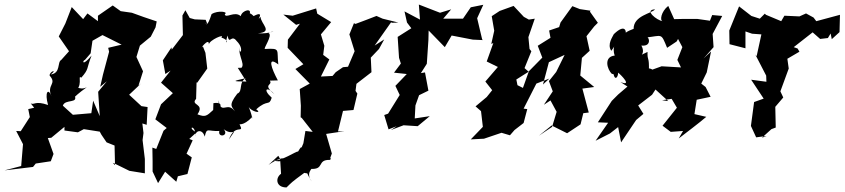

<svg xmlns="http://www.w3.org/2000/svg" viewBox="-67 -587 3708 843"><path d="M83 -114 57 -108 64 -73 24 -11 4 -12 34 46 26 142 -47 161 78 146 90 131 156 121 168 89 143 19 158 18 216 -30V-14L275 -6L301 -20L371 -9L378 4L401 38L436 52L438 138L428 128L436 131L501 163L569 174V111L559 28L563 -3L558 -45L577 -39L581 -117L554 -121L500 -171L553 -221L541 -211L561 -274L532 -337L548 -389L544 -384L595 -426L616 -467L621 -493C582 -506 546 -518 512 -531L463 -538L428 -563L363 -518V-494L317 -528L298 -503L248 -556L220 -484L191 -427L236 -362L202 -324C183 -314 201 -266 156 -260C188 -286 149 -273 151 -255C185 -217 136 -216 159 -164C145 -203 128 -182 144 -126C87 -146 84 -125 68 -133ZM331 -353 339 -408 383 -433 467 -391 408 -377 412 -360 385 -259 373 -206 402 -230 364 -184 371 -77 342 -145 334 -90 253 -83 209 -123C218 -154 281 -130 259 -170C257 -146 241 -152 314 -204C277 -186 273 -222 252 -180C305 -205 270 -260 290 -246C325 -286 311 -282 335 -343C293 -292 294 -321 306 -324Z M845 -477 836 -500 788 -502 766 -508 747 -542 734 -519 736 -433 687 -369 686 -379 648 -322 659 -262 682 -277 640 -224 692 -178 640 -129 615 -63 665 -25 651 -13 619 67 602 61 603 121V166L627 217L658 167L707 211L714 187L756 177L775 104L752 88L779 29L764 23L796 -6C750 -28 792 -45 792 12C786 -10 820 -27 832 13C841 -30 845 -9 896 -12C888 20 941 10 915 -20C959 15 978 -37 938 26C965 -49 1008 5 985 -41C979 -45 999 -29 1042 -75C1032 -64 1052 -50 1025 -118C1036 -96 1088 -86 1058 -107C1109 -153 1114 -119 1126 -158C1082 -198 1109 -208 1138 -173C1082 -220 1132 -210 1118 -233L1153 -234C1125 -286 1104 -343 1155 -304C1147 -369 1167 -376 1097 -372C1085 -369 1133 -433 1112 -442C1158 -461 1121 -436 1065 -441C1135 -446 1078 -482 1077 -513C1050 -482 1106 -549 1044 -515C1075 -486 1021 -551 1026 -520C1046 -555 995 -543 990 -516C963 -541 923 -503 920 -525C938 -535 890 -543 862 -525C841 -460 836 -485 836 -485ZM869 -104C840 -77 834 -72 800 -85C834 -134 767 -123 794 -153L796 -225L799 -224L843 -286L835 -355L824 -383C804 -363 852 -427 850 -392C852 -411 922 -441 905 -422C952 -407 914 -380 932 -431C941 -387 948 -439 972 -407C1010 -369 981 -339 985 -380C977 -337 1021 -293 981 -284C988 -287 1003 -291 977 -289L1015 -229C956 -230 947 -229 1013 -244C979 -227 1001 -186 975 -176C932 -120 954 -119 964 -98C932 -145 903 -79 893 -147C892 -93 924 -143 870 -134Z M1155 97 1163 111 1167 176C1141 194 1144 236 1191 236C1214 214 1210 215 1269 172C1293 178 1271 163 1302 210C1265 164 1329 139 1291 154C1363 161 1320 113 1383 115C1391 95 1375 124 1390 87L1365 1L1445 -11L1417 -10L1439 -100L1485 -104L1502 -176L1494 -188L1498 -219L1564 -270L1561 -334L1597 -372L1620 -414L1578 -387L1650 -489L1655 -487L1682 -488L1613 -505L1586 -517C1554 -505 1525 -493 1494 -482L1487 -485L1467 -436L1490 -362L1461 -294L1439 -292L1407 -270L1359 -213L1402 -254L1342 -251L1379 -326L1352 -346L1357 -386L1342 -436L1387 -490L1326 -527L1321 -550L1218 -518L1177 -523L1233 -478L1250 -483L1197 -413L1196 -377L1265 -305L1230 -284L1223 -291L1293 -220L1249 -196L1254 -123L1253 -72L1258 -69L1306 -8L1274 -12L1265 42C1248 84 1266 37 1242 78C1232 77 1171 120 1134 118C1200 135 1201 75 1112 137Z M2050 -414 2028 -507 2055 -566 2000 -555 1963 -501 1975 -505H1879L1914 -546L1865 -531L1772 -567L1777 -501L1709 -537L1720 -488L1739 -463L1679 -425L1685 -333L1693 -308L1663 -268L1719 -262L1669 -210L1688 -170L1637 -88L1620 -82L1639 -19L1675 -33L1649 -16L1705 -37L1767 -33L1820 -77L1754 -67L1757 -124L1773 -169L1814 -189L1799 -269L1781 -266L1807 -307L1814 -412L1815 -453L1886 -380L1916 -431C1946 -425 1977 -419 2009 -413L2053 -411Z M2394 -488 2388 -468 2344 -453 2350 -421 2294 -386 2314 -334 2255 -274 2229 -201 2205 -213 2200 -238 2254 -272 2236 -288 2266 -362 2258 -372 2253 -424 2281 -505 2255 -501 2233 -513 2188 -561 2127 -539 2092 -516 2103 -452 2090 -394 2099 -398 2070 -317 2119 -293 2064 -229 2094 -191 2070 -161 2021 -120 2045 -99 2053 -30 2000 25 2058 22 2135 -4 2172 7 2192 -16 2232 -47 2248 -108 2232 -110 2288 -220 2345 -242 2317 -216 2343 -314 2412 -346 2375 -271 2343 -231 2360 -186 2321 -127 2350 -146 2377 -96 2357 -30 2299 9 2355 -36 2423 -2C2443 -15 2463 -28 2482 -41L2494 -90L2518 -93L2490 -198L2542 -205L2480 -256V-247L2488 -333L2522 -364L2508 -428L2542 -471L2558 -487L2523 -536L2526 -540L2479 -547L2446 -560Z M2688 -207 2647 -172 2619 -144 2558 -50 2603 -48 2548 31 2611 -1 2647 -29 2660 38 2726 -60 2758 -87 2735 -124 2796 -171 2811 -194 2867 -143 2840 -147 2882 -153 2905 -114 2842 -35 2878 -8 2932 -12 2913 21C2953 -10 2995 -41 3034 -74L2982 -86L2992 -149L3053 -162L3031 -205L3012 -220L3036 -269L3055 -361L3022 -330L3066 -380L3062 -438L3104 -517L3060 -521L3050 -496L2994 -504H2938L2893 -503L2867 -561C2835 -536 2829 -495 2843 -494C2817 -497 2759 -544 2809 -546C2796 -528 2714 -519 2715 -460C2725 -464 2668 -445 2679 -436C2684 -444 2681 -488 2628 -437C2624 -427 2597 -392 2617 -364C2647 -403 2617 -386 2632 -343C2583 -338 2598 -283 2620 -262C2652 -270 2610 -264 2627 -261C2633 -232 2647 -248 2647 -268C2659 -259 2712 -205 2657 -227ZM2751 -347C2726 -331 2773 -344 2749 -387C2801 -381 2780 -438 2767 -422C2843 -430 2834 -445 2862 -377L2904 -405L2910 -416L2929 -380L2907 -324L2923 -291L2838 -296L2788 -278C2824 -275 2756 -302 2782 -274C2784 -344 2775 -315 2776 -359Z M3585 -415 3619 -446 3621 -522 3517 -494 3505 -510 3472 -528 3443 -515 3377 -518 3363 -494 3296 -522 3291 -527 3269 -505 3232 -517 3178 -559 3135 -453 3136 -393 3206 -375V-449L3235 -439L3276 -436L3255 -340L3249 -348L3297 -255L3298 -228L3231 -237L3286 -154L3244 -139L3234 -64L3230 -34L3253 16L3299 10L3278 18L3320 -20L3339 -27L3337 -118L3372 -159L3357 -191L3355 -174L3396 -286L3390 -329L3443 -360L3435 -374L3418 -380L3501 -445L3534 -416L3568 -420L3580 -440Z"/></svg>

Font: Asimov Aggro
Style: CondIt
Weight: 500
Designer: Google
Version: Version 2.000980; 2014